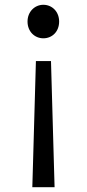

<svg xmlns="http://www.w3.org/2000/svg" viewBox="-20 -577 363 802"><path d="M115 205H208L205 101L193 -322H130L118 101ZM161 -417C198 -417 227 -445 227 -487C227 -528 198 -557 161 -557C125 -557 95 -528 95 -487C95 -445 125 -417 161 -417Z"/></svg>

Font: Source Han Sans CN Regular
Style: Regular
Weight: 400
Designer: Ryoko NISHIZUKA (kana & ideographs); Paul D. Hunt (Latin, Greek & Cyrillic); Wenlong ZHANG (bopomofo); Sandoll Communica
Foundry: Adobe Systems Incorporated
Version: Version 1.004;PS 1.004;hotconv 1.0.82;makeotf.lib2.5.63406